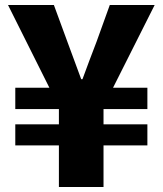

<svg xmlns="http://www.w3.org/2000/svg" viewBox="-20 -746 649 766"><path d="M12 -726H195L249 -579Q263 -542 276.5 -504.5Q290 -467 304 -430H309Q323 -468 337 -505.5Q351 -543 365 -579L418 -726H597L431 -396H568V-311H393V-250H568V-166H393V0H215V-166H41V-250H215V-311H41V-396H177Z"/></svg>

Font: Kinto Sans Black
Style: Regular
Weight: 900
Designer: Authors: Ryoko NISHIZUKA  (kana & ideographs); Paul D. Hunt (Latin, Greek & Cyrillic); Wenlong ZHANG  (bopomofo); Sandol
Foundry: Adobe Systems Incorporated, ookami Inc.
Version: Version 0.001